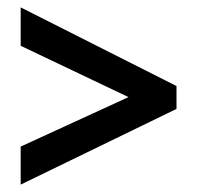

<svg xmlns="http://www.w3.org/2000/svg" viewBox="-20 -619 533 520"><path d="M36 -222 328 -356 36 -495V-599L458 -386V-324L36 -119Z"/></svg>

Font: Noto Sans Lao Looped Condensed SemiBold
Style: Regular
Weight: 600
Width: 3
Designer: Mark Frömberg, Ben Mitchell
Foundry: The Fontpad Ltd
Version: Version 1.002; ttfautohint (v1.8.4.7-5d5b)